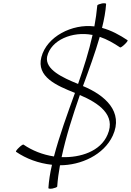

<svg xmlns="http://www.w3.org/2000/svg" viewBox="-20 -989 803 1178"><path d="M78 -58C141 -15 216 13 299 22C287 72 280 120 277 164C276 169 287 170 301 168C316 165 329 160 331 156C334 112 340 69 348 25C476 25 617 -38 672 -157C739 -303 625 -405 489 -461C525 -559 564 -665 592 -763C637 -748 678 -724 717 -698C719 -696 732 -704 744 -716C757 -728 765 -739 763 -742C715 -774 664 -802 606 -818C619 -870 628 -920 631 -964C632 -969 621 -970 606 -968C592 -965 578 -960 577 -956C573 -913 567 -870 559 -827C423 -844 267 -765 234 -639C202 -517 327 -464 440 -419C394 -292 344 -155 311 -29C241 -40 178 -65 124 -102C122 -104 109 -96 97 -84C84 -72 76 -61 78 -58ZM269 -641C292 -745 427 -798 545 -775H548C526 -675 494 -574 459 -474C363 -513 255 -563 269 -641ZM360 -25H358C385 -152 426 -279 470 -406C585 -357 693 -284 640 -163C597 -60 472 -21 360 -25Z"/></svg>

Font: Nupuram Thin Italic
Style: Regular
Weight: 100
Designer: Santhosh Thottingal (santhosh.thottingal@gmail.com)
Foundry: SMC
Version: Version 1.000